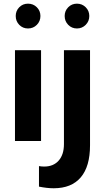

<svg xmlns="http://www.w3.org/2000/svg" viewBox="-20 -758 560 1032"><path d="M130.4 -605Q102.5 -605 83.5 -624.5Q64.5 -644 64.5 -671.9Q64.5 -699.7 83.5 -719Q102.5 -738.3 130.4 -738.3Q158.7 -738.3 178 -719Q197.3 -699.7 197.3 -671.9Q197.3 -644 178 -624.5Q158.7 -605 130.4 -605ZM200.7 0H60.5V-488.3H200.7ZM393.6 -605Q365.7 -605 346.7 -624.5Q327.6 -644 327.6 -671.9Q327.6 -699.7 346.7 -719Q365.7 -738.3 393.6 -738.3Q421.4 -738.3 440.7 -719Q460 -699.7 460 -671.9Q460 -644 440.7 -624.5Q421.4 -605 393.6 -605ZM189.5 245.1V134.8Q197.3 136.2 204.3 136.7Q211.4 137.2 217.8 137.2Q267.1 137.2 295.4 105.2Q323.7 73.2 323.7 16.6V-488.3H463.9V22.9Q463.9 136.7 414.1 195.3Q364.3 253.9 268.6 253.9Q250.5 253.9 231 251.7Q211.4 249.5 189.5 245.1Z"/></svg>

Font: Kumbh Sans
Style: Bold
Weight: 700
Version: Version 1.005